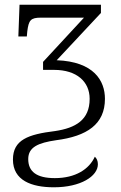

<svg xmlns="http://www.w3.org/2000/svg" viewBox="-20 -556 516 816"><path d="M209 240C323 240 396 193 396 142C396 128 391 117 383 110C359 163 301 201 213 201C135 201 100 173 100 120C100 69 143 51 218 40C350 23 426 -28 426 -136C426 -213 379 -294 221 -300L409 -501V-536H63L58 -401H94L96 -423C102 -470 110 -481 154 -481H337L163 -293V-259H210C306 -259 361 -209 361 -136C361 -46 301 -12 214 1C100 15 35 38 35 122C35 211 114 240 209 240Z"/></svg>

Font: Noto Serif Light
Style: Regular
Weight: 300
Designer: Monotype Design Team
Foundry: Monotype Imaging Inc.
Version: Version 2.013